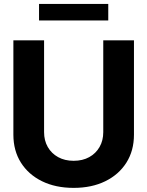

<svg xmlns="http://www.w3.org/2000/svg" viewBox="-20 -929 737 960"><path d="M496.3 -727.5H649.8V-255.5Q649.8 -175.8 612.1 -116Q574.4 -56.2 506.5 -22.9Q438.7 10.4 348.2 10.4Q257.8 10.4 190 -22.9Q122.2 -56.2 84.5 -116Q46.9 -175.8 46.9 -255.5V-727.5H200.4V-268.2Q200.4 -226.4 218.8 -194.1Q237.3 -161.8 270.6 -143.4Q303.8 -125 348.2 -125Q393 -125 426.2 -143.4Q459.4 -161.8 477.8 -194.1Q496.3 -226.4 496.3 -268.2ZM521.3 -909.2V-826.8H175.2V-909.2Z"/></svg>

Font: Inter Tight
Style: Regular
Weight: 400
Designer: Rasmus Andersson
Foundry: rsms
Version: Version 3.002